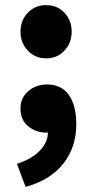

<svg xmlns="http://www.w3.org/2000/svg" viewBox="-20 -526 360 750"><path d="M160 -298Q117 -298 88.5 -328.5Q60 -359 60 -402Q60 -446 88.5 -476Q117 -506 160 -506Q204 -506 232 -476Q260 -446 260 -402Q260 -359 232 -328.5Q204 -298 160 -298ZM80 204 46 114Q107 94 137.5 60.5Q168 27 167 -10V-118L218 -27Q206 -18 191.5 -13Q177 -8 160 -8Q121 -8 90.5 -32.5Q60 -57 60 -102Q60 -144 90.5 -170Q121 -196 164 -196Q220 -196 249 -155Q278 -114 278 -40Q278 48 228 112.5Q178 177 80 204Z"/></svg>

Font: Source Sans 3 Black
Style: Regular
Weight: 900
Designer: Paul D. Hunt
Foundry: Adobe
Version: Version 3.046;hotconv 1.0.118;makeotfexe 2.5.65603